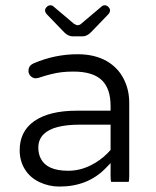

<svg xmlns="http://www.w3.org/2000/svg" viewBox="-20 -703 589 724"><path d="M237.3 -59.1Q157.7 -59.1 134.3 -104Q124.5 -122.1 124.5 -146.5Q124.5 -176.8 144.5 -196.8Q180.7 -232.9 281.2 -232.9H397V-137.7Q389.6 -129.4 384.3 -124Q357.9 -97.7 323.2 -80.1Q281.7 -59.1 237.3 -59.1ZM465.3 -17.1Q467.3 -23.4 467.3 -39.1V-315.4Q467.3 -365.7 445.8 -406.7Q424.8 -447.8 382.3 -472.7Q336.9 -498.5 272.5 -498.5Q187.5 -498.5 107.4 -464.4Q99.6 -460.9 95.2 -456.5Q87.4 -448.7 87.4 -435.5Q87.4 -424.3 95.5 -416.3Q103.5 -408.2 113.8 -407.7L124.5 -409.2Q175.8 -426.3 211.9 -430.7Q232.9 -433.1 256.8 -433.1Q331.5 -433.1 365.2 -399.4Q397 -367.7 397 -302.7V-285.6H269.5Q165.5 -285.6 108.9 -246.1Q54.2 -207.5 54.2 -136.7Q54.2 -95.7 74.2 -64Q93.8 -32.7 129.2 -16.1Q164.6 0.5 204.1 0.5Q312 0.5 379.4 -69.8L397 -87.9V-39.1Q397 -24.9 398.9 -17.1ZM253.9 -565.9H291Q308.1 -565.9 323.7 -582L389.6 -650.4Q395 -657.2 395 -664.1Q395 -670.4 388.7 -676.8Q382.3 -683.1 375 -683.1Q368.2 -683.1 363.3 -678.7L287.1 -614.3Q280.3 -607.9 272.5 -607.9Q269 -607.9 265.6 -609.9L258.3 -613.8L181.6 -678.7Q176.8 -683.1 169.9 -683.1Q162.6 -683.1 156.2 -676.8Q149.9 -670.4 149.9 -663.8Q149.9 -657.2 155.3 -650.4Q222.7 -581.1 222.7 -580.6Q237.8 -565.9 253.9 -565.9Z"/></svg>

Font: YuPearl-ExtraLight
Style: ExtraLight
Weight: 200
Designer: Max Yao
Foundry: Max-Everyday
Version: Version 1.011; ttfautohint (v1.8.3)